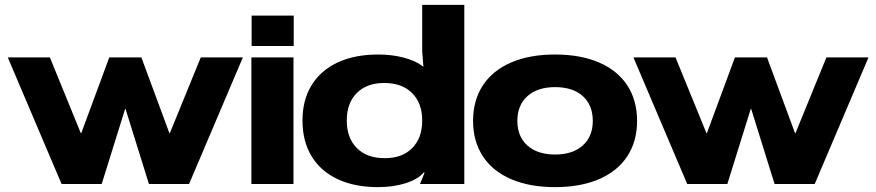

<svg xmlns="http://www.w3.org/2000/svg" viewBox="-20 -756 3601 789"><path d="M185 -520 312 -209H314L429 -520H561L676 -209H678L805 -520H978L757 0H592L496 -308H494L398 0H233L12 -520Z M1186 0H1013V-520H1186ZM1187 -692V-567H1014V-692Z M1223 -261Q1223 -345 1260.5 -406Q1298 -467 1368 -499.5Q1438 -532 1534 -532Q1591 -532 1640 -519Q1689 -506 1718 -483H1720L1715 -544V-736H1888V0H1706L1725 -47H1721Q1697 -19 1646.5 -3Q1596 13 1533 13Q1437 13 1367 -20Q1297 -53 1260 -114.5Q1223 -176 1223 -261ZM1561 -106Q1633 -106 1674 -147.5Q1715 -189 1715 -261Q1715 -332 1673.5 -373.5Q1632 -415 1559 -415Q1487 -415 1446 -373.5Q1405 -332 1405 -261Q1405 -189 1446.5 -147.5Q1488 -106 1561 -106Z M2598 -259Q2598 -175 2557.5 -113.5Q2517 -52 2441 -19.5Q2365 13 2261 13Q2157 13 2081 -19.5Q2005 -52 1964.5 -113.5Q1924 -175 1924 -259Q1924 -344 1964.5 -405.5Q2005 -467 2081 -499.5Q2157 -532 2261 -532Q2365 -532 2441 -499.5Q2517 -467 2557.5 -405.5Q2598 -344 2598 -259ZM2261 -121Q2333 -121 2374.5 -158Q2416 -195 2416 -259Q2416 -324 2375 -361Q2334 -398 2261 -398Q2189 -398 2147.5 -361Q2106 -324 2106 -259Q2106 -195 2147.5 -158Q2189 -121 2261 -121Z M2756 -520 2883 -209H2885L3000 -520H3132L3247 -209H3249L3376 -520H3549L3328 0H3163L3067 -308H3065L2969 0H2804L2583 -520Z"/></svg>

Font: Non Bureau Extended
Style: Bold
Weight: 700
Width: 7
Designer: Jona Saucedo
Foundry: Non Foundry
Version: Version 1.000; ttfautohint (v1.8.4)